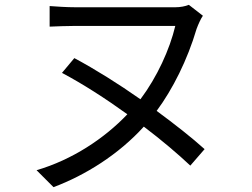

<svg xmlns="http://www.w3.org/2000/svg" viewBox="-20 -727 1040 793"><path d="M825 -111C773 -158 703 -213 627 -269C693 -358 754 -479 792 -608C800 -629 809 -649 818 -662L760 -707C745 -701 725 -697 704 -697H292C254 -697 213 -700 185 -702V-617C213 -618 256 -620 292 -620H704C681 -523 629 -409 560 -317C469 -381 373 -441 287 -487L236 -426C321 -381 416 -320 506 -255C411 -155 278 -67 131 -24L201 46C332 -3 470 -89 574 -204C648 -148 715 -91 766 -43Z"/></svg>

Font: Source Han Sans KR Regular
Style: Regular
Weight: 400
Designer: Ryoko NISHIZUKA (kana & ideographs); Paul D. Hunt (Latin, Greek & Cyrillic); Wenlong ZHANG (bopomofo); Sandoll Communica
Foundry: Adobe Systems Incorporated
Version: Version 1.004;PS 1.004;hotconv 1.0.82;makeotf.lib2.5.63406